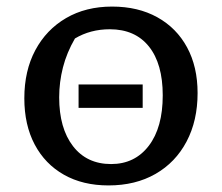

<svg xmlns="http://www.w3.org/2000/svg" viewBox="-20 -555 675 584"><path d="M310 9Q232 9 174.5 -23.5Q117 -56 85.5 -115.5Q54 -175 54 -256Q54 -340 87.5 -402.5Q121 -465 181 -500Q241 -535 321 -535Q400 -535 458.5 -502.5Q517 -470 549 -411Q581 -352 581 -272Q581 -188 547.5 -124.5Q514 -61 453 -26Q392 9 310 9ZM318 -56Q390 -56 432.5 -111.5Q475 -167 475 -265Q475 -361 433 -413.5Q391 -466 314 -466Q255 -466 208 -438Q183 -395 171.5 -350Q160 -305 160 -259Q160 -165 202 -110.5Q244 -56 318 -56ZM219 -227V-298H414V-227Z"/></svg>

Font: Piazzolla SC Medium
Style: Regular
Weight: 500
Designer: Juan Pablo del Peral
Foundry: Huerta Tipografica
Version: Version 1.330